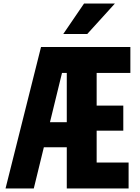

<svg xmlns="http://www.w3.org/2000/svg" viewBox="-20 -1066 790 1086"><path d="M357.7 0V-233.1H200.2V-374.7H357.7V-653.4H330.7L171.1 0H11.3L212 -800H717.4V-653.4H526.7V-468.6H677.4V-327H526.7V-146.6H707.4V0ZM337.9 -873.7 455.3 -1045.9H629.8L473.5 -873.7Z"/></svg>

Font: Martian Mono SemiExpanded
Style: Regular
Weight: 400
Width: 6
Monospace: yes
Designer: Roman Shamin
Foundry: Evil Martians
Version: Version 1.000